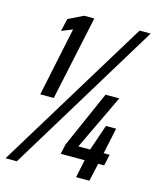

<svg xmlns="http://www.w3.org/2000/svg" viewBox="-114 -762 684 836"><g transform="rotate(15 227.5 -344.0)"><path d="M65 -308 130 -618 81 -598 94 -655 161 -688H207L126 -308ZM-9 0 411 -688H461L42 0ZM309 0 326 -81H218L228 -126L340 -380H402L284 -132H337L377 -249H423L398 -132H425L414 -81H387L369 0Z"/></g></svg>

Font: Saira Ultra Condensed SemiBold
Style: Italic
Weight: 600
Width: 1
Italic angle: -12°
Designer: Hector Gatti with collaboration of the Omnibus-Type team
Foundry: Omnibus-Type
Version: Version 1.001; ttfautohint (v1.8)